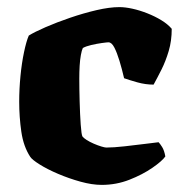

<svg xmlns="http://www.w3.org/2000/svg" viewBox="-20 -520 516 540"><path d="M266 0Q239 0 206.5 -9Q174 -18 143.5 -31Q113 -44 91.5 -57.5Q70 -71 65 -79Q46 -108 40 -149.5Q34 -191 34 -234Q34 -269 37.5 -305.5Q41 -342 47.5 -373Q54 -404 61 -420Q77 -430 108 -443.5Q139 -457 177 -470Q215 -483 251.5 -491.5Q288 -500 316 -500Q332 -500 352.5 -495.5Q373 -491 394.5 -482.5Q416 -474 434 -463Q452 -452 463 -439Q463 -405 454.5 -376.5Q446 -348 434.5 -325Q423 -302 412 -282Q389 -282 366 -288.5Q343 -295 329 -300Q323 -326 316 -349Q309 -372 301.5 -386.5Q294 -401 285 -401Q281 -401 266.5 -399Q252 -397 237 -393.5Q222 -390 213 -385Q210 -379 207.5 -365.5Q205 -352 204 -335Q203 -318 203 -299Q203 -271 204 -234.5Q205 -198 207 -169.5Q209 -141 212 -136Q215 -132 223.5 -126.5Q232 -121 243.5 -116Q255 -111 265 -108Q275 -105 279 -105Q299 -105 330.5 -108.5Q362 -112 389.5 -115.5Q417 -119 426 -120Q430 -116 436 -106.5Q442 -97 445 -80Q436 -67 408.5 -48Q381 -29 344 -14.5Q307 0 266 0Z"/></svg>

Font: Texturina Medium 12pt Black
Style: Regular
Weight: 900
Version: Version 1.002